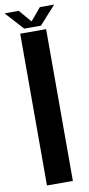

<svg xmlns="http://www.w3.org/2000/svg" viewBox="-117 -940 455 978"><g transform="rotate(-10 110.0 -450.5)"><path d="M43 0V-785H177V0ZM67.5 -807 -17.5 -901H56L111 -836.5L165 -901H239L154 -807Z"/></g></svg>

Font: Anybody SemiBold
Style: Regular
Weight: 600
Designer: Tyler Finck
Foundry: Etcetera Type Company
Version: Version 1.010; ttfautohint (v1.8.3) -l 8 -r 50 -G 200 -x 14 